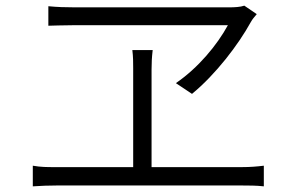

<svg xmlns="http://www.w3.org/2000/svg" viewBox="-20 -702 1040 679"><path d="M867 -624C873 -635 879 -641 888 -652L844 -682C830 -677 809 -676 789 -676H245C211 -676 182 -677 151 -680V-611C151 -611 213 -613 249 -613H786C748 -543 681 -462 602 -408L659 -370C743 -439 823 -544 867 -624ZM913 -116C888 -113 865 -111 835 -111H516V-456C516 -481 517 -499 520 -525H448C451 -501 451 -481 451 -461V-111H174C147 -111 124 -111 96 -116V-43C127 -45 151 -46 179 -46H839C859 -46 887 -46 913 -43V-116Z"/></svg>

Font: Glow Sans SC Normal
Style: Regular
Weight: 400
Designer: Ryoko NISHIZUKA (kana, bopomofo & ideographs); Paul D. Hunt (Latin, Greek & Cyrillic); Sandoll Communications, Soo-young
Version: Version 0.93